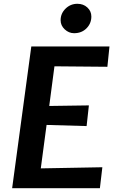

<svg xmlns="http://www.w3.org/2000/svg" viewBox="-20 -992 612 1012"><path d="M44 0 145 -747H557L546 -640L267 -642.5L239.5 -433.5L448.5 -436.5L436.5 -327.5L225.5 -333.5L195 -104.5L519.5 -110.5L506.5 0ZM370.5 -817Q343 -817 321.2 -837.2Q299.5 -857.5 299.5 -885.5Q299.5 -921 325.5 -946.5Q351.5 -972 388 -972Q419.5 -972 440.5 -952.5Q461.5 -933 461.5 -905Q461.5 -868.5 436 -842.8Q410.5 -817 370.5 -817Z"/></svg>

Font: Merriweather Sans SemiBold
Style: Italic
Weight: 600
Italic angle: -7.5°
Designer: Eben Sorkin
Foundry: Eben Sorkin
Version: Version 2.001